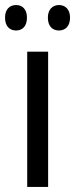

<svg xmlns="http://www.w3.org/2000/svg" viewBox="-37 -742 298 762"><path d="M-17 -672C-17 -637 2 -621 27 -621C51 -621 70 -637 70 -672C70 -706 51 -722 27 -722C2 -722 -17 -706 -17 -672ZM153 -672C153 -637 172 -621 197 -621C221 -621 241 -637 241 -672C241 -706 221 -722 197 -722C173 -722 153 -706 153 -672ZM154 0V-537H71V0Z"/></svg>

Font: Noto Sans Arabic UI Cn
Style: Regular
Weight: 400
Width: 3
Designer: Monotype Design Team, Nadine Chahine and Nizar Qandah
Foundry: Monotype Imaging Inc.
Version: Version 2.010